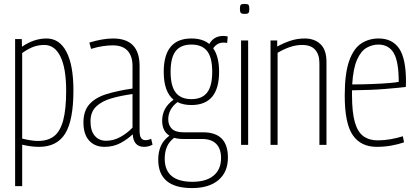

<svg xmlns="http://www.w3.org/2000/svg" viewBox="-20 -738 2118 978"><path d="M57 210V-539H91L92 -500Q153 -542 217 -542Q283 -542 318.5 -474Q354 -406 354 -278Q354 -125 312 -57.5Q270 10 179 10Q160 10 139 7.5Q118 5 93 -1V210ZM173 -20Q224 -20 255.5 -44.5Q287 -69 302 -125.5Q317 -182 317 -276Q317 -390 288 -449.5Q259 -509 206 -509Q177 -509 151.5 -500Q126 -491 93 -468V-32Q142 -20 173 -20Z M405 -114Q405 -173 435.5 -207Q466 -241 522 -258.5Q578 -276 655 -287V-402Q655 -452 630 -479.5Q605 -507 554 -507Q532 -507 504 -503Q476 -499 444 -489L435 -521Q467 -531 498 -536.5Q529 -542 556 -542Q691 -542 691 -402V-73Q691 -45 699 -34.5Q707 -24 721 -24Q735 -24 750 -31L757 -1Q736 10 714 10Q660 10 656 -54Q630 -29 594 -9.5Q558 10 512 10Q463 10 434 -22Q405 -54 405 -114ZM441 -120Q441 -72 462.5 -46.5Q484 -21 521 -21Q559 -21 594.5 -41Q630 -61 655 -88V-259Q596 -251 547.5 -237Q499 -223 470 -195.5Q441 -168 441 -120Z M955 -203Q913 -203 884 -218Q837 -182 837 -130Q837 -101 855 -82.5Q873 -64 916 -64H1015Q1141 -64 1141 65Q1141 138 1093 179Q1045 220 958 220Q786 220 786 75Q786 37 799 6.5Q812 -24 843 -47Q806 -70 806 -123Q806 -189 864 -230Q814 -271 814 -372Q814 -542 955 -542Q1012 -542 1046 -514Q1069 -555 1118 -555Q1130 -555 1140 -552L1137 -519Q1130 -521 1118 -521Q1086 -521 1066 -492Q1096 -450 1096 -372Q1096 -203 955 -203ZM955 -233Q1009 -233 1035 -266.5Q1061 -300 1061 -372Q1061 -445 1035 -478Q1009 -511 955 -511Q901 -511 875 -478Q849 -445 849 -372Q849 -300 875 -266.5Q901 -233 955 -233ZM819 70Q819 188 960 188Q1030 188 1068 156.5Q1106 125 1106 67Q1106 20 1081.5 -5Q1057 -30 1010 -30H914Q887 -30 867 -36Q841 -16 830 10.5Q819 37 819 70Z M1226 -667Q1212 -667 1207 -672Q1202 -677 1202 -693Q1202 -709 1206.5 -713.5Q1211 -718 1226 -718Q1241 -718 1245.5 -713.5Q1250 -709 1250 -693Q1250 -677 1245.5 -672Q1241 -667 1226 -667ZM1208 0V-532H1244V0Z M1358 0V-532H1392V-501Q1425 -519 1459.5 -530.5Q1494 -542 1532 -542Q1582 -542 1612.5 -513Q1643 -484 1643 -422V0H1607V-416Q1607 -460 1585.5 -484.5Q1564 -509 1519 -509Q1487 -509 1455.5 -498Q1424 -487 1394 -469V0Z M1899 10Q1818 10 1777 -49.5Q1736 -109 1736 -251Q1736 -364 1758.5 -427.5Q1781 -491 1820 -516.5Q1859 -542 1909 -542Q1978 -542 2013 -491Q2048 -440 2048 -322Q2048 -317 2047.5 -308Q2047 -299 2047 -295Q2015 -291 1943 -285Q1871 -279 1773 -278Q1773 -266 1773 -255Q1773 -166 1787.5 -115.5Q1802 -65 1831.5 -44Q1861 -23 1904 -23Q1937 -23 1970.5 -29Q2004 -35 2032 -44L2038 -13Q2010 -3 1973.5 3.5Q1937 10 1899 10ZM1774 -308Q1827 -308 1876.5 -310Q1926 -312 1962.5 -315Q1999 -318 2011 -321Q2011 -425 1985.5 -468Q1960 -511 1907 -511Q1877 -511 1848 -495Q1819 -479 1799 -434.5Q1779 -390 1774 -308Z"/></svg>

Font: Georama SemiCondensed ExtraLight
Style: Regular
Weight: 200
Width: 4
Designer: Jean-Baptiste Levee
Foundry: Production Type
Version: Version 1.000